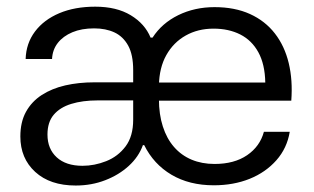

<svg xmlns="http://www.w3.org/2000/svg" viewBox="-20 -555 954 584"><path d="M210.3 9.3Q132.3 9.3 87.1 -32.1Q41.9 -73.4 41.9 -139.9Q41.9 -183.9 59.1 -215Q76.3 -246.1 107.1 -266.1Q138 -286 178.6 -295.3Q219.3 -304.6 266.9 -304.6H422.6V-249.6H277.1Q231.1 -249.6 196.8 -239Q162.4 -228.4 143.4 -205.9Q124.4 -183.4 124.4 -145.7Q124.4 -102.3 152.5 -76.5Q180.6 -50.7 231 -50.7Q267.3 -50.7 303 -64.8Q338.7 -78.9 361.9 -109.6Q385.1 -140.4 385.1 -190.9V-341.7Q385.1 -388.4 369.9 -416.2Q354.6 -444 328.1 -456.4Q301.6 -468.7 266.3 -468.7Q228.4 -468.7 200.1 -456.9Q171.9 -445 155.8 -424.4Q139.7 -403.7 138.3 -375.6H58Q59.4 -423.1 86.4 -459.1Q113.4 -495 160.5 -514.9Q207.6 -534.7 269.7 -534.7Q334.6 -534.7 377.6 -508.7Q420.7 -482.7 438 -440.7H444.1Q472.3 -484.4 522.2 -508.9Q572.1 -533.3 632.6 -533.3Q694.4 -533.3 740.5 -512.3Q786.6 -491.3 816.1 -453.2Q845.7 -415.1 858.2 -363.1Q870.7 -311 866 -248.9H453.4V-303.9H786.9Q785.9 -359.4 765.9 -395.9Q746 -432.3 710.9 -450.1Q675.7 -467.9 629.6 -467.9Q582 -467.9 544.8 -446.9Q507.6 -426 485.9 -387.4Q464.3 -348.9 463.4 -294.9V-254.1Q463.4 -207.1 475.3 -170.3Q487.1 -133.4 509.3 -108Q531.4 -82.6 562.7 -69.4Q594 -56.3 632.6 -56.3Q692.7 -56.3 731.7 -83Q770.7 -109.7 782.7 -154.1H861.3Q853.1 -104.3 820.7 -67.6Q788.3 -30.9 739.4 -11.1Q690.4 8.6 630.3 8.6Q555.9 8.6 501.6 -23.5Q447.3 -55.6 418.6 -113.6H414.7Q401.9 -78.1 371.9 -50.6Q341.9 -23 300.2 -6.9Q258.6 9.3 210.3 9.3Z"/></svg>

Font: Mona Sans ExtraLight
Style: Regular
Weight: 200
Designer: Deni Anggara
Foundry: GitHub
Version: Version 2.000